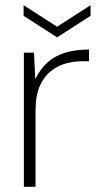

<svg xmlns="http://www.w3.org/2000/svg" viewBox="-20 -720 391 740"><path d="M72 0V-517H111L116 -415Q136 -456 165 -481Q194 -506 233 -517.5Q272 -529 323 -529V-484H296Q267 -484 236 -476Q205 -468 178 -447.5Q151 -427 134 -390Q117 -353 117 -293V0ZM200 -576 71 -659V-700L200 -617L329 -700V-659Z"/></svg>

Font: DM Sans 11pt ExtraLight
Style: Regular
Weight: 250
Version: Version 4.004;gftools[0.9.30]